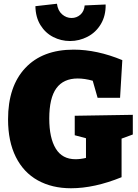

<svg xmlns="http://www.w3.org/2000/svg" viewBox="-20 -990 735 1025"><path d="M689 -377V-272L629 -250V-44Q484 15 359 15Q258 15 182 -27Q106 -69 64.5 -152Q23 -235 23 -353Q23 -529 115 -627Q207 -725 373 -725Q498 -725 633 -669L621 -468H501L475 -559Q432 -571 395 -571Q319 -571 281 -519Q243 -467 243 -357Q243 -254 277.5 -197Q312 -140 383 -140Q410 -140 439 -147V-252L379 -268V-372ZM169 -957 284 -970Q289 -933 311.5 -913.5Q334 -894 362 -894Q389 -894 409 -911.5Q429 -929 432 -961L544 -966Q545 -906 518.5 -861.5Q492 -817 447.5 -794Q403 -771 354 -771Q306 -771 264 -792.5Q222 -814 196 -856Q170 -898 169 -957Z"/></svg>

Font: Bitter Pro Black
Style: Regular
Weight: 900
Designer: Sol Matas, and Bitter project Authors
Foundry: Sol Matas
Version: Version 1.010